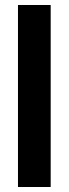

<svg xmlns="http://www.w3.org/2000/svg" viewBox="-20 -699 275 769"><path d="M52 50V-679H183V50Z"/></svg>

Font: BM HANNA Pro
Style: Regular
Weight: 400
Designer: Woowa Brothers : Cheoljun Lim; Soyoung Lee; & Sandoll : Jooyeon Kang;
Foundry: Sandoll Communications Inc.
Version: Version 1.000;PS 1;hotconv 16.6.51;makeotf.lib2.5.65220